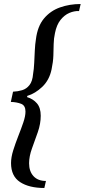

<svg xmlns="http://www.w3.org/2000/svg" viewBox="-20 -751 422 957"><path d="M209 151 201 186Q125 186 80 156.5Q35 127 35 62Q35 33 46 -2Q57 -37 71 -72.5Q85 -108 96 -140Q107 -172 107 -195Q107 -225 85.5 -233.5Q64 -242 34 -243L45 -294Q69 -295 90.5 -301.5Q112 -308 127 -327Q142 -346 145 -383Q149 -406 150.5 -437Q152 -468 153.5 -499.5Q155 -531 159 -555Q167 -620 199 -658.5Q231 -697 279 -714Q327 -731 382 -731L374 -696Q350 -697 325.5 -686.5Q301 -676 281.5 -651.5Q262 -627 254 -586Q248 -559 247.5 -531.5Q247 -504 246 -473.5Q245 -443 237 -405Q226 -352 191 -318.5Q156 -285 116 -273L115 -267Q145 -258 164 -236Q183 -214 183 -174Q183 -134 168.5 -92.5Q154 -51 139.5 -11.5Q125 28 125 63Q125 103 147 127Q169 151 209 151Z"/></svg>

Font: STIX Two Text Medium
Style: Italic
Weight: 500
Italic angle: -12°
Designer: Ross Mills, John Hudson & Paul Hanslow, Tiro Typeworks Ltd; with prior portions MicroPress Inc. and Coen Hoffman, Elsevi
Foundry: Tiro Typeworks Ltd
Version: Version 2.13 b171